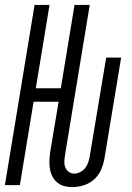

<svg xmlns="http://www.w3.org/2000/svg" viewBox="-20 -755 540 783"><path d="M275 8Q258 8 242.5 4Q227 0 214.5 -10Q202 -20 194.5 -34Q187 -48 184 -64Q181 -80 181.5 -97Q182 -114 184 -131L219 -340H117L61 0H0L121 -735H182L126 -395H228L284 -735H346L245 -122Q243 -109 242.5 -96Q242 -83 246.5 -72Q251 -61 260.5 -54Q270 -47 283 -47Q295 -47 307.5 -53.5Q320 -60 328 -70.5Q336 -81 340 -93.5Q344 -106 346 -118L413 -520H474L406 -109Q402 -86 392.5 -63.5Q383 -41 364.5 -24Q346 -7 322 0.5Q298 8 275 8Z"/></svg>

Font: Iosevka Curly Light
Style: Italic
Weight: 300
Italic angle: -9°
Monospace: yes
Designer: Belleve Invis
Foundry: Belleve Invis
Version: Version 22.1.2; ttfautohint (v1.8.4)